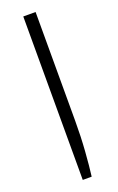

<svg xmlns="http://www.w3.org/2000/svg" viewBox="-151 -573 522 850"><g transform="rotate(-20 110.5 -148.0)"><path d="M82 237V-533H140V-21Q140 54 135 122.5Q130 191 124 237Z"/></g></svg>

Font: Exo Thin Light
Style: Regular
Weight: 300
Version: Version 2.000